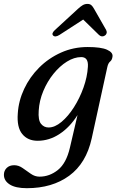

<svg xmlns="http://www.w3.org/2000/svg" viewBox="-61 -710 600 982"><path d="M408 -2Q380 125 293 188.8Q206 252.5 76.5 252.5Q18.5 252.5 -11.2 233.5Q-41 214.5 -41 184Q-41 163 -26.8 149Q-12.5 135 11.5 135Q34.5 135 55.2 149.8Q76 164.5 96.8 179Q117.5 193.5 141 193.5Q192.5 193.5 235.2 159.2Q278 125 296.5 45.5L335.5 -121.5Q296 -59 243.2 -24.5Q190.5 10 131.5 10Q81 10 52.8 -24.5Q24.5 -59 30 -130Q34 -194.5 62.5 -255.2Q91 -316 139.2 -364.2Q187.5 -412.5 251 -441Q314.5 -469.5 387.5 -469.5Q455.5 -469.5 486.2 -455.8Q517 -442 514.5 -421.5Q512.5 -403.5 502.5 -395.5Q492.5 -387.5 488 -367.5ZM137 -144Q133.5 -96 148.5 -77Q163.5 -58 187.5 -58Q219.5 -58 253.5 -86.5Q287.5 -115 317 -161.2Q346.5 -207.5 366 -262Q385.5 -316.5 388.5 -368.5Q392 -418 354.5 -418Q318.5 -418 281.5 -395Q244.5 -372 212.8 -332.8Q181 -293.5 160.5 -244.5Q140 -195.5 137 -144ZM242.5 -531Q221 -518 210.5 -528.5Q201 -539 220 -556.5L338 -665Q351 -677 362 -683.5Q373 -690 386 -690Q399 -690 406.2 -683.5Q413.5 -677 420 -665L482 -556.5Q486.5 -547.5 484.2 -540Q482 -532.5 476 -528.5Q460 -518 445.5 -531L364.5 -610Z"/></svg>

Font: Fraunces 9pt S050
Style: Italic
Weight: 400
Italic angle: -16°
Version: Version 1.000; ttfautohint (v1.8.3)